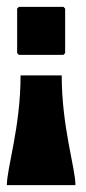

<svg xmlns="http://www.w3.org/2000/svg" viewBox="-30 -540 250 560"><path d="M155 -520H25L20 -515V-385L25 -380H155L160 -385V-515ZM150 -320H30C30 -170 -10 -50 -10 0H190C190 -50 150 -170 150 -320Z"/></svg>

Font: MikodacsPCS
Style: Regular
Weight: 900
Designer: gluk (gluksza@wp.pl)
Foundry: gluk (gluksza@wp.pl)
Version: Version 0.27